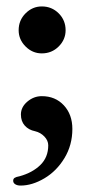

<svg xmlns="http://www.w3.org/2000/svg" viewBox="-20 -418 281 597"><path d="M38 -324Q38 -355 59.5 -376.5Q81 -398 110 -398Q141 -398 162.5 -376.5Q184 -355 184 -324Q184 -295 162.5 -273.5Q141 -252 110 -252Q81 -252 59.5 -273.5Q38 -295 38 -324ZM21 144Q21 138 25.5 135Q30 132 41 130Q81 119 105.5 95Q130 71 130 34Q130 19 118 6.5Q106 -6 89 -10Q69 -14 57 -27.5Q45 -41 45 -62Q45 -85 65 -102Q85 -119 110 -119Q152 -119 178.5 -90.5Q205 -62 205 -17Q205 33 180.5 73.5Q156 114 118 136.5Q80 159 44 159Q34 159 27.5 155Q21 151 21 144Z"/></svg>

Font: EB Garamond SemiBold
Style: Regular
Weight: 600
Designer: Georg Duffner and Octavio Pardo
Foundry: Georg Duffner
Version: Version 1.000